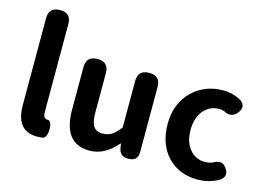

<svg xmlns="http://www.w3.org/2000/svg" viewBox="-104 -1000 1688 1216"><g transform="rotate(15 739.5 -392.0)"><path d="M217 14Q79 14 79 -157V-725Q79 -798 152 -798Q225 -798 225 -725V-474V-150Q225 -106 255 -106Q256 -106 257 -106Q265 -107 272 -97Q278 -88 280 -78Q285 -49 280 -24Q273 7 253 12Q231 14 217 14Z M560 14Q388 14 388 -210V-487Q388 -560 462 -560Q535 -560 535 -487V-229Q535 -165 554 -138Q572 -112 613 -112Q647 -112 672.5 -128Q698 -144 727 -182V-487Q727 -560 801 -560Q874 -560 874 -487V-280V-60Q874 0 811 0Q755 0 747 -54L743 -80H739Q660 14 560 14Z M1269 14Q1150 14 1074 -63Q996 -144 996 -279Q996 -413 1082 -497Q1164 -574 1282 -574Q1347 -574 1401 -543Q1445 -512 1412 -467Q1375 -417 1320 -449Q1303 -454 1289 -454Q1225 -454 1185.5 -406Q1146 -358 1146 -279Q1146 -201 1185 -153.5Q1224 -106 1285 -106Q1315 -106 1340 -118Q1394 -150 1426 -97Q1452 -54 1409 -23Q1344 14 1269 14Z"/></g></svg>

Font: GenSenRounded TW B
Style: Regular
Weight: 700
Version: Version 1.501;PS 1;hotconv 16.6.51;makeotf.lib2.5.65220